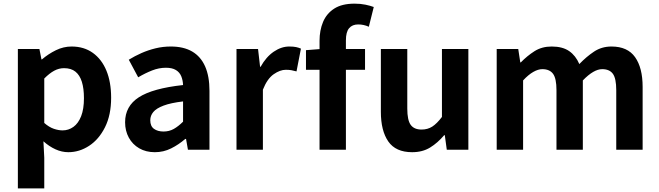

<svg xmlns="http://www.w3.org/2000/svg" viewBox="-20 -832 3665 1067"><path d="M79.3 214.9V-559.8H199L210.4 -501.9H213.2Q248.3 -532.1 290.5 -552.8Q332.7 -573.5 377.8 -573.5Q446.7 -573.5 496 -538.1Q545.4 -502.6 571.5 -439.1Q597.6 -375.6 597.6 -288.9Q597.6 -192.9 563.6 -125Q529.5 -57.1 475.3 -21.7Q421.2 13.8 359.7 13.8Q323.5 13.8 288.4 -2.2Q253.2 -18.1 221.3 -46.8L226 44.4V214.9ZM327.6 -107.4Q361 -107.4 388.1 -126.9Q415.2 -146.4 430.9 -186.2Q446.5 -226.1 446.5 -286.6Q446.5 -340.3 434.9 -377.5Q423.2 -414.6 399.1 -433.9Q375.1 -453.2 335.8 -453.2Q307.5 -453.2 281.2 -439Q255 -424.9 226 -395.7V-148.7Q252.7 -125.3 279 -116.3Q305.2 -107.4 327.6 -107.4Z M840.4 13.8Q790.9 13.8 753.6 -7.9Q716.4 -29.5 695.8 -67.2Q675.2 -105 675.2 -152.6Q675.2 -242.2 751.9 -291.6Q828.7 -341 997.3 -359.4Q996.2 -386.8 987.1 -408.6Q978 -430.4 957.4 -442.9Q936.8 -455.5 902.1 -455.5Q863.3 -455.5 825.3 -440.5Q787.3 -425.6 748 -402.4L695.7 -500.1Q729.1 -520.7 766.2 -537.1Q803.3 -553.4 844.3 -563.5Q885.3 -573.5 929.1 -573.5Q1000.4 -573.5 1048 -545.7Q1095.6 -517.8 1119.9 -463Q1144.1 -408.3 1144.1 -327V0H1024.4L1013.9 -59.9H1009.4Q973.3 -28.4 931 -7.3Q888.8 13.8 840.4 13.8ZM888.7 -101.1Q920.1 -101.1 945.6 -115.4Q971.1 -129.7 997.3 -155.8V-268.4Q929.4 -260.3 889.2 -245.2Q849 -230.1 832.1 -209.7Q815.1 -189.3 815.1 -163.8Q815.1 -130.8 835.7 -116Q856.3 -101.1 888.7 -101.1Z M1294.3 0V-559.8H1414L1425.4 -460.8H1428.2Q1458.9 -515.8 1501.2 -544.7Q1543.5 -573.5 1587.3 -573.5Q1610.7 -573.5 1625.4 -570.4Q1640.2 -567.2 1652.4 -561.8L1627.8 -435.2Q1612.4 -439.4 1599.5 -441.8Q1586.6 -444.2 1568.3 -444.2Q1536.4 -444.2 1500.7 -419.3Q1465 -394.4 1441 -333.6V0Z M1755.8 0V-605.1Q1755.8 -663.3 1775.3 -710.1Q1794.9 -756.8 1837.6 -784.3Q1880.3 -811.7 1950.3 -811.7Q1983.7 -811.7 2010.9 -806Q2038.1 -800.3 2057.1 -793.1L2029.7 -683.3Q2001.6 -696.2 1970.4 -696.2Q1937.8 -696.2 1920.1 -675.3Q1902.3 -654.4 1902.3 -607.9V0ZM1680.4 -444.1V-553.2L1764.3 -559.8H2008.6V-444.1Z M2270.4 13.8Q2179.3 13.8 2137.9 -45.8Q2096.6 -105.3 2096.6 -210.6V-559.8H2243.4V-228.7Q2243.4 -164.3 2262.3 -138.2Q2281.3 -112 2322.6 -112Q2356.7 -112 2382.4 -128.6Q2408.1 -145.2 2436 -182.1V-559.8H2582.8V0H2462.9L2451.9 -80.6H2448.3Q2412.2 -37.8 2370 -12Q2327.8 13.8 2270.4 13.8Z M2740.3 0V-559.8H2860L2871.4 -485.1H2874.2Q2909.4 -521.4 2950.3 -547.5Q2991.2 -573.5 3045.9 -573.5Q3106.2 -573.5 3142.8 -548.2Q3179.4 -522.9 3199.5 -476Q3238.7 -516.9 3281.2 -545.2Q3323.8 -573.5 3378.1 -573.5Q3467.6 -573.5 3509.4 -514.3Q3551.3 -455 3551.3 -349.1V0H3404.7V-330.9Q3404.7 -396 3385.9 -421.9Q3367.1 -447.7 3326.5 -447.7Q3303.1 -447.7 3276.4 -432.2Q3249.7 -416.8 3219 -385.1V0H3072.5V-330.9Q3072.5 -396 3053.4 -421.9Q3034.3 -447.7 2993.7 -447.7Q2970.6 -447.7 2943.5 -432.2Q2916.4 -416.8 2887 -385.1V0Z"/></svg>

Font: Shanggu Sans SC VF
Style: Regular
Weight: 250
Designer: GuiWonder
Version: Version 1.021